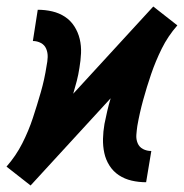

<svg xmlns="http://www.w3.org/2000/svg" viewBox="-45 -560 565 590"><path d="M49 10 12 -19 -25 -48Q4 -81 23.5 -119.5Q43 -158 56 -197.5Q69 -237 80.5 -277Q92 -317 98 -357Q101 -371 101.5 -384.5Q102 -398 97 -410Q92 -422 80.5 -428Q69 -434 56 -434L71 -530Q94 -530 115.5 -525Q137 -520 154.5 -508.5Q172 -497 183.5 -479Q195 -461 200 -440Q205 -419 204 -396.5Q203 -374 199 -351Q196 -331 191 -311.5Q186 -292 180 -272L426 -540L463 -511L500 -482Q471 -449 452 -410.5Q433 -372 419.5 -332.5Q406 -293 395 -253Q384 -213 377 -173Q375 -159 374 -145.5Q373 -132 378 -120Q383 -108 394.5 -102Q406 -96 420 -96L404 0Q381 0 359.5 -5Q338 -10 320.5 -21.5Q303 -33 291.5 -51Q280 -69 275.5 -90Q271 -111 271.5 -133.5Q272 -156 276 -179Q280 -199 284.5 -218.5Q289 -238 295 -258Z"/></svg>

Font: Iosevka Slab Oblique
Style: Bold
Weight: 700
Italic angle: -9°
Monospace: yes
Designer: Belleve Invis
Foundry: Belleve Invis
Version: Version 11.1.1; ttfautohint (v1.8.3)